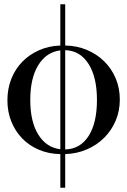

<svg xmlns="http://www.w3.org/2000/svg" viewBox="-20 -719 602 907"><path d="M288 -699V-504Q344 -503 391 -483Q438 -463 472.5 -429Q507 -395 526.5 -349Q546 -303 546 -249Q546 -195 526.5 -149Q507 -103 472.5 -68.5Q438 -34 391 -13.5Q344 7 288 9V168H265V9Q210 8 164 -11.5Q118 -31 85 -65Q52 -99 33.5 -145Q15 -191 15 -245Q15 -300 33.5 -346.5Q52 -393 85 -427Q118 -461 164 -481.5Q210 -502 265 -504V-699ZM288 -13Q359 -15 398.5 -76.5Q438 -138 438 -247Q438 -355 398 -417.5Q358 -480 288 -482ZM265 -481Q199 -473 161 -411.5Q123 -350 123 -247Q123 -144 161 -83Q199 -22 265 -14Z"/></svg>

Font: Moniqa Extra Bold Narrow Heading
Style: Regular
Weight: 800
Width: 4
Designer: Rajesh Rajput
Foundry: Rajesh Rajput
Version: Version 1.000;December 15, 2022;FontCreator 14.0.0.2794 32-b